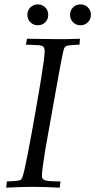

<svg xmlns="http://www.w3.org/2000/svg" viewBox="-20 -870 441 890"><path d="M8.8 0 11.7 -28.8Q36.6 -29.8 50 -31Q63.5 -32.2 70.1 -34.2Q76.7 -36.1 78.6 -38.8Q80.6 -41.5 82.5 -45.9Q86.4 -53.2 93.3 -83.3Q100.1 -113.3 108.6 -156.2Q117.2 -199.2 126.2 -249.8Q135.3 -300.3 143.8 -348.6Q152.3 -397 159.2 -437.5Q166 -478 169.9 -501Q178.2 -552.7 182.6 -585.4Q187 -618.2 187 -631.8Q187 -647.5 181.2 -653.3Q175.3 -659.2 158.2 -660.6L100.1 -663.1L105 -690.4L250 -688.5Q267.1 -688 292 -688.7Q316.9 -689.5 350.6 -690.4L348.6 -663.1Q326.7 -662.1 314.2 -661.1Q301.8 -660.2 295.2 -658.9Q288.6 -657.7 285.9 -656Q283.2 -654.3 281.2 -651.9Q276.4 -647 273.4 -632.3Q265.6 -597.2 255.1 -540Q244.6 -482.9 230 -400.9L189.9 -175.8Q182.1 -127.4 178.2 -97.4Q174.3 -67.4 174.3 -54.7Q174.3 -45.9 178.2 -41Q182.1 -36.1 191.9 -33.4Q201.7 -30.8 218.3 -30Q234.9 -29.3 260.3 -28.8L256.8 0Q221.7 -2 191.2 -2.9Q160.6 -3.9 132.8 -3.9Q105 -3.9 74.5 -2.9Q43.9 -2 8.8 0ZM155.3 -849.6Q175.8 -849.6 189.7 -835.7Q203.6 -821.8 203.6 -801.3Q203.6 -780.8 189.7 -766.8Q175.8 -752.9 155.3 -752.9Q134.8 -752.9 120.8 -766.8Q106.9 -780.8 106.9 -801.3Q106.9 -821.8 120.8 -835.7Q134.8 -849.6 155.3 -849.6ZM353 -849.6Q373.5 -849.6 387.5 -835.7Q401.4 -821.8 401.4 -801.3Q401.4 -780.8 387.5 -766.8Q373.5 -752.9 353 -752.9Q332.5 -752.9 318.6 -766.8Q304.7 -780.8 304.7 -801.3Q304.7 -821.8 318.6 -835.7Q332.5 -849.6 353 -849.6Z"/></svg>

Font: XB Kayhan
Style: Italic
Weight: 400
Italic angle: -12°
Designer: Behnam
Foundry: Irmug
Version: Version 7.300 2009